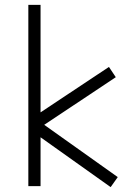

<svg xmlns="http://www.w3.org/2000/svg" viewBox="-20 -776 505 786"><path d="M96 -14V-756H146V-316L426 -502L454 -460L161 -265L462 -51L433 -10L146 -214V-14Z"/></svg>

Font: Leon Sans
Style: Light
Weight: 300
Designer: Jongmin Kim
Version: Version 1.2